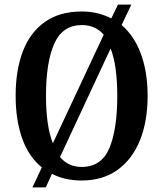

<svg xmlns="http://www.w3.org/2000/svg" viewBox="-20 -775 710 835"><path d="M162 -47Q104 -94 76 -174Q48 -254 48 -359Q48 -470 79.5 -552Q111 -634 175 -679.5Q239 -725 336 -725Q373 -725 405 -717Q437 -709 464 -695L493 -755H551L509 -666Q564 -619 593 -540Q622 -461 622 -358Q622 -247 588.5 -164.5Q555 -82 491 -36Q427 10 335 10Q262 10 206 -19L179 40H121ZM431 -624Q395 -666 336 -666Q252 -666 216 -585Q180 -504 180 -358Q180 -293 187.5 -241Q195 -189 210 -152ZM335 -49Q421 -49 455.5 -130.5Q490 -212 490 -358Q490 -422 483 -474Q476 -526 461 -564L241 -92Q277 -49 335 -49Z"/></svg>

Font: Noto Serif Thai Condensed SemiBold
Style: Regular
Weight: 600
Width: 3
Designer: Monotype Design Team
Foundry: Monotype Imaging Inc.
Version: Version 2.002; ttfautohint (v1.8.4.7-5d5b)